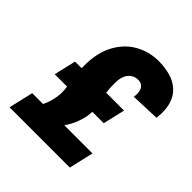

<svg xmlns="http://www.w3.org/2000/svg" viewBox="-191 -850 989 989"><g transform="rotate(45 303.0 -356.0)"><path d="M102 -405H150V-427Q150 -518 185 -582.5Q220 -647 278.5 -679.5Q337 -712 406 -712Q435 -712 455 -708Q528 -698 567 -654.5Q606 -611 606 -537Q606 -518 603 -497L444 -491Q446 -499 446 -514Q446 -541 433 -555Q420 -569 399 -569Q367 -569 346 -544.5Q325 -520 325 -469Q325 -430 329 -405H459L431 -285H348Q348 -273 344 -247Q331 -186 295 -134H500L469 0H30L61 -134H140Q153 -160 160.5 -191.5Q168 -223 167 -249Q167 -266 164 -285H74Z"/></g></svg>

Font: Arvo
Style: Bold Italic
Weight: 700
Italic angle: -13°
Designer: Anton Koovit (Cyrillic Expansion: Cyreal)
Foundry: Anton Koovit, Yassin Baggar
Version: Version 3.000